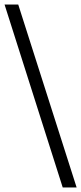

<svg xmlns="http://www.w3.org/2000/svg" viewBox="-42 -768 356 842"><path d="M-22 -748H38L294 54H233Z"/></svg>

Font: Muli Light
Style: Regular
Weight: 300
Designer: Vernon Adams
Foundry: Vernon Adams
Version: Version 2.100